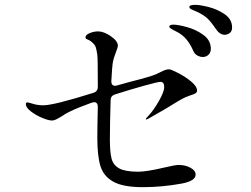

<svg xmlns="http://www.w3.org/2000/svg" viewBox="-20 -794 1040 795"><path d="M941 -680Q941 -665 931.5 -657.5Q922 -650 910 -650Q890 -650 873 -675Q855 -702 839.5 -717Q824 -732 796 -745Q790 -748 781 -751.5Q772 -755 768 -758Q764 -761 764 -765Q764 -774 789 -774Q807 -774 843.5 -765Q880 -756 910.5 -735Q941 -714 941 -680ZM853 -592Q853 -576 843 -567Q833 -558 820 -558Q809 -558 797.5 -564Q786 -570 780 -584Q768 -612 751 -632Q734 -652 707 -665Q703 -667 695.5 -671Q688 -675 684.5 -678Q681 -681 681 -684Q681 -692 699 -692Q716 -692 753.5 -682Q791 -672 822 -649.5Q853 -627 853 -592ZM796 -419Q796 -412 790 -408Q784 -404 768 -399L747 -391Q734 -385 714 -373Q675 -348 602 -307Q588 -299 586 -299Q584 -299 584 -301Q584 -304 595 -315Q615 -336 637.5 -375Q660 -414 660 -434Q660 -455 644 -455Q634 -455 578 -439.5Q522 -424 456 -403Q438 -397 438 -379Q435 -276 435 -215Q435 -164 442 -137Q449 -110 474 -96.5Q499 -83 552 -83Q587 -83 659 -100Q705 -111 720 -111Q747 -111 768.5 -99.5Q790 -88 790 -71Q790 -45 733 -34Q651 -19 572 -19Q490 -19 449.5 -41.5Q409 -64 396 -106Q383 -148 383 -223Q383 -266 385 -352Q385 -361 381 -366Q377 -371 370 -371Q368 -371 360 -369Q302 -348 271 -333Q250 -323 235 -312Q231 -310 222.5 -305Q214 -300 207.5 -297.5Q201 -295 195 -295Q181 -295 154.5 -306Q128 -317 107.5 -333Q87 -349 87 -363Q87 -370 94 -370Q97 -370 117 -364Q136 -358 159 -358Q203 -358 368 -410Q385 -416 385 -434V-447Q385 -553 383 -566Q380 -588 376.5 -598.5Q373 -609 361 -619Q354 -626 347 -628.5Q340 -631 337 -633Q334 -635 334 -639Q334 -650 351.5 -657Q369 -664 386 -664Q410 -664 439 -644Q468 -624 468 -605Q468 -598 460 -578Q450 -551 448 -540Q444 -520 441 -459V-457Q441 -446 447 -441.5Q453 -437 464 -440L518 -455Q605 -477 627 -487Q634 -490 645.5 -496Q657 -502 665 -504.5Q673 -507 680 -507Q688 -507 718 -491.5Q748 -476 772 -456Q796 -436 796 -419Z"/></svg>

Font: Shippori Mincho B1
Style: Regular
Weight: 400
Designer: FONTDASU
Foundry: FONTDASU / Google Inc. / but / Adobe
Version: Version 3.110; ttfautohint (v1.8.3)